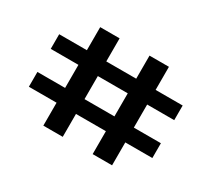

<svg xmlns="http://www.w3.org/2000/svg" viewBox="-121 -846 1151 1045"><g transform="rotate(30 454.5 -323.5)"><path d="M551 -633H673V-14H551ZM241 -633H363V-14H241ZM843 -251V-158H67V-251ZM843 -488V-396H67V-488Z"/></g></svg>

Font: Syne
Style: Bold
Weight: 700
Designer: Lucas Descroix
Foundry: Bonjour Monde
Version: Version 2.200